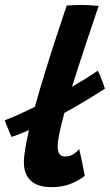

<svg xmlns="http://www.w3.org/2000/svg" viewBox="-80 -737 444 776"><path d="M262.5 -26.5Q245 -11 209.8 4.2Q174.5 19.5 129.5 19.5Q72 19.5 44.2 -7Q16.5 -33.5 16.5 -81Q16.5 -103 22 -136.5Q27.5 -170 37 -211Q1 -195.5 -33 -183.5Q-35.5 -188 -42 -203Q-48.5 -218 -54.2 -232.8Q-60 -247.5 -60.5 -251Q-32.5 -261.5 -1.5 -275.5Q29.5 -289.5 61 -305Q81 -377.5 104.8 -454Q128.5 -530.5 151 -598.8Q173.5 -667 189.5 -714.5Q222 -717 248.5 -717Q265.5 -717 282.2 -716Q299 -715 318.5 -713Q290.5 -630.5 262.5 -545.8Q234.5 -461 211 -386Q272 -421.5 314.5 -451Q319 -445.5 325.2 -430.5Q331.5 -415.5 336.8 -400Q342 -384.5 344 -378.5Q305 -353.5 264 -328.8Q223 -304 180.5 -281Q167.5 -234.5 160.2 -199.5Q153 -164.5 153 -145Q153 -126.5 159.5 -115.5Q166 -104.5 183 -104.5Q201 -104.5 214.8 -112.8Q228.5 -121 240 -134.5Q241.5 -129 245 -113.5Q248.5 -98 252.2 -79.2Q256 -60.5 259 -45.5Q262 -30.5 262.5 -26.5Z"/></svg>

Font: Grandstander SemiBold
Style: Italic
Weight: 600
Italic angle: -15°
Designer: Tyler Finck
Foundry: Etcetera Type Co
Version: Version 1.200; ttfautohint (v1.8.3)